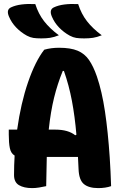

<svg xmlns="http://www.w3.org/2000/svg" viewBox="-20 -955 640 985"><path d="M161 -934Q177 -884 206 -846.5Q235 -809 282 -774Q257 -764 237 -761Q217 -758 192 -758Q167 -758 151 -760.5Q135 -763 118 -772Q87 -789 63 -814Q39 -839 26 -870Q11 -905 36 -917Q59 -928 90.5 -932Q122 -936 161 -934ZM381 -934Q397 -884 426 -846.5Q455 -809 502 -774Q477 -764 457 -761Q437 -758 412 -758Q387 -758 371 -760.5Q355 -763 338 -772Q307 -789 283 -814Q259 -839 246 -870Q231 -905 256 -917Q279 -928 310.5 -932Q342 -936 381 -934ZM217 0Q199 4 180.5 7Q162 10 145 10Q103 10 77.5 -5Q52 -20 52 -57Q52 -107 55 -157Q36 -168 30.5 -195Q25 -222 25 -265V-290H68Q87 -426 124 -533.5Q161 -641 207 -700Q242 -710 283 -710Q342 -710 378 -695Q414 -680 436.5 -647.5Q459 -615 477 -563Q503 -487 518.5 -383.5Q534 -280 543 -146Q545 -112 547 -75Q549 -38 550 0Q536 5 519 7.5Q502 10 484 10Q435 10 410 -11Q385 -32 383 -88Q382 -121 380 -150H220Q218 -83 217 0ZM264 -290Q330 -290 366 -261L372 -264Q364 -358 349 -437.5Q334 -517 308 -591H302Q275 -525 257.5 -454Q240 -383 230 -290Z"/></svg>

Font: Recursive Mn Csl St XBd
Style: Regular
Weight: 800
Monospace: yes
Version: Version 1.079;hotconv 1.0.112;makeotfexe 2.5.65598; ttfautoh